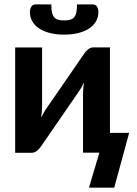

<svg xmlns="http://www.w3.org/2000/svg" viewBox="-20 -703 629 884"><path d="M49.8 0.5V-484.4H173.8V-211.9Q173.8 -200.7 172.6 -187.3Q171.4 -173.8 169.4 -160.6Q179.7 -183.1 190.9 -199.7Q191.4 -200.7 199.5 -212.2Q207.5 -223.6 220 -241.7Q232.4 -259.8 248.3 -282.7Q264.2 -305.7 280.3 -329.1Q318.4 -384.8 366.7 -454.6Q373.5 -465.8 385 -475.3Q396.5 -484.9 410.6 -484.9H486.3V-91.3H574.7L505.9 161.1H389.6L437.5 0H362.3V-272.9Q362.3 -283.7 363.5 -296.9Q364.7 -310.1 366.7 -323.7Q356.4 -300.8 345.2 -285.2Q344.2 -284.2 336.4 -272.5Q328.6 -260.7 316.2 -242.7Q303.7 -224.6 287.8 -201.7Q272 -178.7 255.9 -155.3Q217.8 -99.6 169.4 -29.8Q162.6 -19.5 151.1 -9.5Q139.6 0.5 125.5 0.5ZM275.4 -608.9Q293 -608.9 304.2 -612.5Q315.4 -616.2 322.3 -624.8Q329.1 -633.3 331.8 -647.5Q334.5 -661.6 334.5 -682.6H407.7Q420.4 -682.6 426.8 -671.9Q433.1 -661.1 433.1 -648.4Q433.1 -624 421.9 -604.5Q410.6 -585 389.9 -571.5Q369.1 -558.1 340.1 -550.8Q311 -543.5 275.4 -543.5Q239.7 -543.5 210.7 -550.8Q181.6 -558.1 160.9 -571.5Q140.1 -585 128.9 -604.5Q117.7 -624 117.7 -648.4Q117.7 -661.1 124 -671.9Q130.4 -682.6 143.1 -682.6H216.3Q216.3 -661.6 219 -647.5Q221.7 -633.3 228.5 -624.8Q235.4 -616.2 246.6 -612.5Q257.8 -608.9 275.4 -608.9Z"/></svg>

Font: Carlito
Style: Bold
Weight: 700
Designer: Lukasz Dziedzic
Foundry: tyPoland Lukasz Dziedzic
Version: Version 1.104